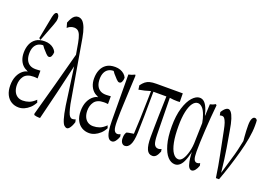

<svg xmlns="http://www.w3.org/2000/svg" viewBox="-121 -1162 2278 1598"><g transform="rotate(20 1018.5 -363.5)"><path d="M57.6 -227.1Q69.8 -236.3 84 -241.2Q89.8 -238.8 95.7 -245.6Q89.8 -243.2 84 -250.5Q71.3 -255.4 61 -263.2Q36.6 -281.2 23.2 -311.5Q9.8 -341.8 9.8 -379.4Q9.8 -422.4 23.9 -455.8Q38.1 -489.3 67.4 -509Q96.7 -528.8 144 -528.8Q168.9 -528.8 189.2 -521.5Q209.5 -514.2 224.4 -501.2Q239.3 -488.3 247.1 -470.7Q247.1 -449.7 239.3 -433.6Q232.4 -418.5 218.3 -418.5Q211.4 -418.5 206.1 -421.9Q193.8 -429.7 170.9 -457Q156.7 -470.2 142.1 -493.2Q140.6 -488.3 139.6 -493.2Q114.3 -492.2 96.2 -481.4Q76.2 -469.2 65.7 -446Q55.2 -422.9 55.2 -390.1Q55.2 -357.4 65.7 -333.7Q76.2 -310.1 96.9 -297.1Q117.7 -284.2 149.4 -284.2Q159.2 -284.2 169.4 -285.2Q179.7 -286.1 191.9 -286.6Q191.9 -247.6 191.9 -217.8Q178.2 -219.7 170.4 -220Q162.6 -220.2 155.8 -220.2Q125 -220.2 103.8 -210.9Q82.5 -201.7 70.8 -184.6Q48.3 -152.8 48.3 -108.4Q48.3 -77.6 58.6 -53.5Q68.8 -29.3 88.9 -15.6Q108.9 -2 137.2 -2Q165.5 -2 192.6 -11.5Q219.7 -21 250 -50.3Q254.4 -34.2 258.3 -28.3Q242.2 2.4 220.7 22Q174.8 63.5 124.5 63.5Q88.4 63.5 59.6 46.1Q30.8 28.8 14.2 -4.9Q-2.4 -38.6 -2.4 -86.7Q-2.4 -134.8 13.7 -170.7Q29.8 -206.5 57.6 -227.1ZM164.6 -683.6 104.5 -526.9 90.3 -538.6 128.9 -739.3Q134.8 -765.6 141.8 -774.9Q148.9 -784.2 155.8 -784.2Q165.5 -784.2 172.4 -773.4Q179.2 -762.7 179.2 -745.8Q179.2 -729 175.8 -717.3Q172.4 -705.6 164.6 -683.6Z M489.3 -85.4Q466.3 -246.1 443.4 -416.5Q385.7 -161.1 323.7 84.5Q319.3 85 314.5 85Q292.5 85 271 78.1Q269 77.1 267.6 66.4Q348.1 -222.2 424.8 -512.2Q416 -565.9 407.7 -610.8Q399.9 -652.8 390.1 -676.8Q380.4 -700.7 366.5 -710.2Q352.5 -719.7 333.5 -719.7Q314.5 -719.7 297.9 -711.4Q285.6 -705.1 275.4 -695.3Q269 -721.7 263.2 -738.3Q272 -760.7 282.2 -778.6Q292.5 -796.4 305.9 -805.7Q319.3 -814.9 334.5 -814.9Q356 -814.9 373.5 -799.8Q409.2 -766.1 427.2 -662.1Q473.6 -387.2 522 -110.4Q531.2 -67.9 539.1 -43.9Q546.9 -20 556.6 -9.8Q566.4 0.5 579.1 0.5Q587.9 0.5 594.2 -1.5Q600.6 -3.4 606 -6.3Q608.9 9.8 611.8 16.6Q606 36.6 597.7 53Q589.4 69.3 580.3 78.9Q571.3 88.4 562.5 88.4Q550.3 88.4 537.6 76.9Q524.9 65.4 513.2 28.1Q501.5 -9.3 489.3 -85.4Z M681.2 -227.1Q693.4 -236.3 707.5 -241.2Q713.4 -238.8 719.2 -245.6Q713.4 -243.2 707.5 -250.5Q694.8 -255.4 684.6 -263.2Q660.2 -281.2 646.7 -311.5Q633.3 -341.8 633.3 -379.4Q633.3 -422.4 647.5 -455.8Q661.6 -489.3 690.9 -509Q720.2 -528.8 767.6 -528.8Q792.5 -528.8 812.7 -521.5Q833 -514.2 847.9 -501.2Q862.8 -488.3 870.6 -470.7Q870.6 -449.7 862.8 -433.6Q856 -418.5 841.8 -418.5Q835 -418.5 829.6 -421.9Q817.4 -429.7 794.4 -457Q780.3 -470.2 765.6 -493.2Q764.2 -488.3 763.2 -493.2Q737.8 -492.2 719.7 -481.4Q699.7 -469.2 689.2 -446Q678.7 -422.9 678.7 -390.1Q678.7 -357.4 689.2 -333.7Q699.7 -310.1 720.5 -297.1Q741.2 -284.2 772.9 -284.2Q782.7 -284.2 793 -285.2Q803.2 -286.1 815.4 -286.6Q815.4 -247.6 815.4 -217.8Q801.8 -219.7 793.9 -220Q786.1 -220.2 779.3 -220.2Q748.5 -220.2 727.3 -210.9Q706.1 -201.7 694.3 -184.6Q671.9 -152.8 671.9 -108.4Q671.9 -77.6 682.1 -53.5Q692.4 -29.3 712.4 -15.6Q732.4 -2 760.7 -2Q789.1 -2 816.2 -11.5Q843.3 -21 873.5 -50.3Q877.9 -34.2 881.8 -28.3Q865.7 2.4 844.2 22Q798.3 63.5 748 63.5Q711.9 63.5 683.1 46.1Q654.3 28.8 637.7 -4.9Q621.1 -38.6 621.1 -86.7Q621.1 -134.8 637.2 -170.7Q653.3 -206.5 681.2 -227.1Z M919.9 47.9Q893.6 13.7 893.1 -97.7Q892.1 -297.4 890.6 -506.8Q918 -511.7 945.3 -525.9Q947.8 -517.6 949.7 -518.6Q945.3 -429.7 943.8 -397.9Q942.4 -366.2 937.5 -255.9Q934.1 -187.5 934.1 -126Q934.1 -118.2 934.1 -110.8Q934.1 -52.2 943.4 -32.2Q953.6 -10.3 973.1 -10.3Q982.4 -10.3 990.2 -13.7Q994.6 -15.6 999.5 -18.1Q1001.5 -2.4 1003.9 3.4Q995.1 28.8 981.4 46.1Q967.8 63.5 951.2 63.5Q931.6 63.5 919.9 47.9Z M1258.8 27.8Q1242.7 -7.8 1242.7 -81.1Q1242.7 -122.1 1243.7 -169.9Q1244.6 -214.8 1245.6 -269.5Q1246.6 -314.5 1250.5 -443.4H1135.7Q1135.7 -418 1134.8 -346.7Q1133.8 -275.4 1133.8 -227.1Q1133.8 -179.2 1130.4 -77.6Q1127.4 -2 1109.4 30.3Q1092.3 61.5 1064.9 61.5Q1048.3 61.5 1037.4 47.1Q1026.4 32.7 1026.4 6.3Q1026.4 -14.2 1030 -25.6Q1033.7 -37.1 1039.6 -46.4Q1050.3 -50.8 1062.5 -52.7Q1090.8 -57.6 1102.5 -59.1Q1106.9 -133.3 1108.9 -196.8Q1109.9 -238.8 1111.3 -290.5Q1112.3 -332.5 1113.8 -384.3Q1114.3 -408.2 1114.7 -441.9Q1063.5 -424.8 1012.2 -417Q1009.8 -430.2 1007.3 -453.6Q1023.9 -476.1 1040.3 -489.3Q1056.6 -502.4 1079.3 -508.3Q1102.1 -514.2 1137.2 -514.2H1370.1Q1370.6 -471.2 1371.1 -438Q1359.9 -437.5 1348.6 -437Q1314.9 -437 1281.2 -442.4Q1283.7 -274.4 1286.6 -116.7Q1288.1 -55.7 1298.8 -34.2Q1310.5 -11.2 1335 -11.2Q1343.3 -11.2 1350.3 -13.7Q1357.4 -16.1 1362.3 -18.6Q1364.3 -2.9 1366.2 2.9Q1354 33.7 1340.6 47.6Q1327.1 61.5 1308.1 61.5Q1274.4 61.5 1258.8 27.8Z M1709.5 3.4Q1700.7 29.3 1686.8 46.4Q1672.9 63.5 1657.2 63.5Q1644.5 63.5 1633.8 49.8Q1623 36.1 1615.7 -2Q1611.8 -22.5 1609.4 -52.2Q1608.4 -62.5 1607.4 -82.5Q1604 -62.5 1600.1 -52.7Q1594.2 -28.3 1586.4 -9.8Q1572.3 27.8 1552.5 45.7Q1532.7 63.5 1509.3 63.5Q1473.6 63.5 1444.1 31.7Q1414.6 0 1396 -65.2Q1377.4 -130.4 1377.4 -225.6Q1377.4 -320.8 1398.4 -389.2Q1419.4 -457.5 1451.9 -493.2Q1484.4 -528.8 1516.6 -528.8Q1538.6 -528.8 1555.7 -513.9Q1572.8 -499 1586.9 -465.8Q1593.8 -450.2 1599.6 -429.2Q1603.5 -409.7 1607.9 -400.4Q1610.4 -448.2 1612.8 -505.9Q1637.2 -510.3 1661.1 -524.9Q1664.6 -516.1 1668 -517.1Q1656.7 -407.2 1649.9 -288.1Q1643.1 -172.4 1643.1 -100.1Q1643.1 -50.8 1650.9 -31.7Q1659.7 -10.3 1678.7 -10.3Q1691.4 -10.3 1704.6 -18.1Q1707 -2.4 1709.5 3.4ZM1589.4 -79.6Q1602.1 -124 1602.1 -185.1Q1604 -256.3 1606.4 -337.4Q1599.6 -377 1588.9 -404.3Q1574.7 -444.8 1555.7 -463.1Q1536.6 -481.4 1517.1 -481.4Q1491.7 -481.4 1471.7 -453.9Q1451.7 -426.3 1440.4 -373.8Q1429.2 -321.3 1429.2 -246.6Q1429.2 -161.1 1440.7 -103.5Q1452.1 -45.9 1473.6 -15.9Q1495.1 14.2 1522 14.2Q1543.5 14.2 1560.5 -10.5Q1577.6 -35.2 1589.4 -79.6Z M1716.8 -475.1Q1735.4 -505.4 1752.9 -516.1Q1762.7 -522 1771 -522Q1784.2 -522 1797.1 -506.1Q1810.1 -490.2 1822 -453.9Q1834 -417.5 1843.8 -355Q1873 -191.9 1883.3 -110.8Q1889.6 -63 1896 -1.5Q1930.2 -114.3 1950.2 -186.5Q1961.4 -227.1 1970.2 -270.5Q1970.2 -270.5 1979.5 -314Q1978 -327.6 1976.1 -350.6Q1971.7 -403.3 1971.7 -451.2Q1971.7 -491.2 1981.4 -510.3Q1990.2 -527.8 2003.4 -527.8Q2011.7 -527.8 2016.1 -524.4Q2020.5 -521 2024.9 -515.6Q2026.4 -506.8 2026.6 -496.3Q2026.9 -485.8 2026.9 -465.3Q2026.9 -416.5 2015.9 -353Q2004.9 -289.6 1985.4 -219.2Q1945.3 -73.2 1897.9 54.2H1870.1Q1855 -50.3 1835.4 -146Q1815.9 -241.7 1795.9 -343.8Q1788.6 -381.8 1780.8 -404.3Q1772.9 -426.8 1763.9 -438.5Q1754.9 -450.2 1741.7 -450.2Q1731 -450.2 1722.2 -446.8Q1719.2 -456.1 1716.8 -475.1Z"/></g></svg>

Font: Scarab Serif
Style: Condensed-Light
Weight: 300
Designer: John Roberts
Foundry: Scarab
Version: 1.0